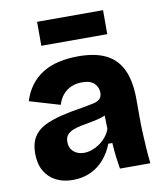

<svg xmlns="http://www.w3.org/2000/svg" viewBox="-83 -800 762 883"><g transform="rotate(-10 297.5 -358.5)"><path d="M186 14Q142 14 108 -3.5Q74 -21 55 -54.5Q36 -88 36 -136Q36 -181 53.5 -210.5Q71 -240 104.5 -257.5Q138 -275 185 -286.5Q232 -298 292 -307Q321 -312 340.5 -316.5Q360 -321 370 -331Q380 -341 380 -360Q380 -385 362 -403Q344 -421 304 -421Q276 -421 253.5 -411Q231 -401 215 -382Q199 -363 191 -336L49 -378Q62 -420 85.5 -451Q109 -482 142 -502.5Q175 -523 217.5 -532.5Q260 -542 308 -542Q388 -542 438.5 -516.5Q489 -491 513.5 -437.5Q538 -384 538 -300V-219Q538 -183 539.5 -146.5Q541 -110 543.5 -73.5Q546 -37 550 0H408Q404 -23 400 -55.5Q396 -88 394 -122H375Q361 -84 334.5 -52.5Q308 -21 270.5 -3.5Q233 14 186 14ZM259 -100Q277 -100 295.5 -106.5Q314 -113 331 -124.5Q348 -136 362 -153Q376 -170 383 -190L381 -269L403 -264Q384 -252 361 -245Q338 -238 314.5 -234Q291 -230 268.5 -225.5Q246 -221 228.5 -214Q211 -207 201 -195Q191 -183 191 -162Q191 -134 210 -117Q229 -100 259 -100ZM150 -619V-731H458V-619Z"/></g></svg>

Font: Bricolage Grotesque ExtraBold
Style: Regular
Weight: 800
Designer: Mathieu Triay
Foundry: Atelier Triay
Version: Version 1.001;gftools[0.9.33.dev8+g029e19f]